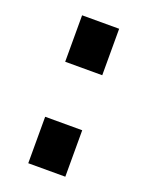

<svg xmlns="http://www.w3.org/2000/svg" viewBox="-106 -576 486 633"><g transform="rotate(20 137.0 -259.5)"><path d="M202 -356V-519H72V-356ZM202 0V-163H72V0Z"/></g></svg>

Font: Raleway
Style: ExtraBold
Weight: 800
Designer: Matt McInerney, Pablo Impallari, Rodrigo Fuenzalida
Foundry: Matt McInerney, Pablo Impallari, Rodrigo Fuenzalida
Version: Version 3.000